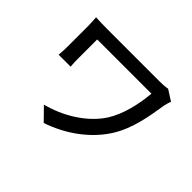

<svg xmlns="http://www.w3.org/2000/svg" viewBox="-151 -987 1302 1302"><g transform="rotate(45 500.0 -336.5)"><path d="M888 -668 811 -717C790 -712 761 -711 734 -711H236C192 -711 151 -712 123 -714C125 -690 127 -664 127 -640V-427C127 -405 125 -382 123 -355H238C235 -383 235 -413 235 -427V-613H755C745 -499 716 -379 662 -293C581 -167 433 -81 292 -45L379 44C539 -10 676 -111 758 -240C832 -357 854 -500 872 -613C874 -624 882 -656 888 -668Z"/></g></svg>

Font: DAIFUKU Sans JP Medium
Style: Regular
Weight: 500
Designer: Original font ‘Source Han Sans JP’ : Ryoko NISHIZUKA  (kana, bopomofo & ideographs); Paul D. Hunt (Latin, Greek & Cyrill
Foundry: Daifuku
Version: Version 1.000